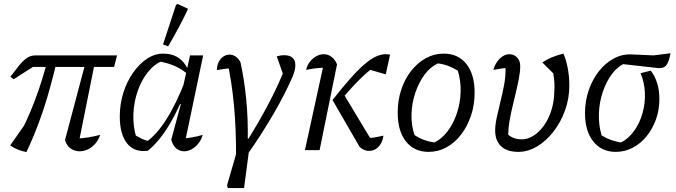

<svg xmlns="http://www.w3.org/2000/svg" viewBox="-20 -767 3455 981"><path d="M115 10Q90 5 69.5 -3.5Q49 -12 32 -24L144 -184L63 -48Q117 -145 158.5 -254.5Q200 -364 229 -484H277Q258 -399 234.5 -314.5Q211 -230 181.5 -149Q152 -68 115 10ZM381 -31 368 -59Q399 -60 430.5 -65Q462 -70 492 -78Q483 -51 466 -32Q449 -13 428.5 -3.5Q408 6 387 6Q362 6 341.5 -8Q321 -22 312 -51L427 -484H472ZM50 -362 33 -375Q60 -411 78 -433Q96 -455 110.5 -466Q125 -477 137 -480.5Q149 -484 162 -484H578L563 -425H148Z M736 3Q668 13 630 -33.5Q592 -80 592 -172Q592 -235 610 -292.5Q628 -350 659.5 -395Q691 -440 730.5 -466.5Q770 -493 814 -493Q908 -493 944 -403L942 -385Q880 -442 779 -455L812 -457Q769 -440 736 -399Q703 -358 683.5 -302Q664 -246 661.5 -184Q659 -122 677 -63L656 -85Q679 -71 700.5 -60Q722 -49 748 -45L725 -40Q833 -114 928 -359L946 -346Q896 -214 845.5 -130Q795 -46 736 3ZM922 -25 907 -59Q938 -61 963.5 -65.5Q989 -70 1016 -78Q1008 -51 992.5 -32.5Q977 -14 958.5 -4Q940 6 921 6Q899 6 881 -8.5Q863 -23 855 -53L904 -235L896 -237L951 -484H1018ZM839 -530 813 -540 879 -741 887 -747 941 -722Q920 -677 894.5 -629Q869 -581 839 -530Z M1227 194H1144L1140 180L1202 -34H1257ZM1250 -59Q1313 -161 1360 -252Q1407 -343 1437 -422L1435 -363L1394 -479Q1404 -482 1413 -483.5Q1422 -485 1431 -485Q1460 -485 1474.5 -472Q1489 -459 1489 -435Q1489 -423 1486 -409Q1483 -395 1476 -378Q1461 -342 1436 -292.5Q1411 -243 1379.5 -188.5Q1348 -134 1312.5 -79Q1277 -24 1243 24L1186 36Q1187 -106 1175.5 -229Q1164 -352 1140 -460L1163 -419Q1149 -418 1131.5 -415.5Q1114 -413 1088 -409Q1089 -435 1098.5 -452.5Q1108 -470 1122.5 -479Q1137 -488 1153 -488Q1169 -488 1184 -478Q1199 -468 1209 -448Q1249 -262 1246 -59Z M1817 -17 1679 -256 1732 -293 1889 -32 1850 -63Q1865 -62 1878 -63Q1891 -64 1905.5 -67Q1920 -70 1939 -74Q1936 -49 1925 -31.5Q1914 -14 1899 -5Q1884 4 1865 4Q1853 4 1840.5 -1Q1828 -6 1817 -17ZM1679 -256Q1730 -321 1770 -366Q1810 -411 1841.5 -438Q1873 -465 1899.5 -477.5Q1926 -490 1950 -490Q1956 -490 1961.5 -489.5Q1967 -489 1973 -488L1951 -387L1855 -415L1902 -434Q1874 -413 1847.5 -389.5Q1821 -366 1790 -333Q1759 -300 1716 -249ZM1538 0 1638 -458 1649 -421Q1620 -421 1597 -418.5Q1574 -416 1544 -410Q1550 -435 1564 -452.5Q1578 -470 1596.5 -480Q1615 -490 1634 -490Q1656 -490 1674 -476.5Q1692 -463 1702 -438L1613 0Z M2170 9Q2096 9 2054 -44.5Q2012 -98 2012 -191Q2012 -254 2030 -308.5Q2048 -363 2080.5 -404.5Q2113 -446 2155.5 -469.5Q2198 -493 2247 -493Q2321 -493 2363 -440Q2405 -387 2405 -294Q2405 -231 2386.5 -176Q2368 -121 2336 -79.5Q2304 -38 2261.5 -14.5Q2219 9 2170 9ZM2199 -39Q2237 -57 2267 -96.5Q2297 -136 2314.5 -188.5Q2332 -241 2333.5 -298Q2335 -355 2319 -406Q2295 -421 2269.5 -430.5Q2244 -440 2217 -443Q2178 -425 2148.5 -384.5Q2119 -344 2101.5 -291.5Q2084 -239 2082.5 -182.5Q2081 -126 2098 -77Q2120 -62 2145.5 -52.5Q2171 -43 2199 -39Z M2628 9Q2571 9 2540.5 -19.5Q2510 -48 2510 -100Q2510 -129 2518 -166.5Q2526 -204 2536.5 -246Q2547 -288 2555 -329.5Q2563 -371 2563 -408Q2563 -415 2562 -424Q2561 -433 2560 -441L2595 -421Q2582 -421 2569 -420Q2556 -419 2539.5 -416.5Q2523 -414 2501 -410Q2507 -433 2519.5 -451Q2532 -469 2548.5 -479.5Q2565 -490 2582 -490Q2606 -490 2622 -473.5Q2638 -457 2638 -430Q2638 -402 2631.5 -367.5Q2625 -333 2616 -295.5Q2607 -258 2598 -220Q2589 -182 2583 -147Q2577 -112 2577 -83Q2577 -75 2577.5 -69.5Q2578 -64 2579 -61L2566 -87Q2585 -70 2603.5 -62.5Q2622 -55 2646 -55Q2677 -55 2706.5 -74Q2736 -93 2759.5 -126Q2783 -159 2797 -203Q2811 -247 2812 -297Q2814 -323 2812.5 -345.5Q2811 -368 2807 -392L2751 -448Q2775 -464 2800.5 -474.5Q2826 -485 2859 -493Q2873 -461 2881 -417.5Q2889 -374 2889 -331Q2889 -264 2867 -203Q2845 -142 2807.5 -94Q2770 -46 2723.5 -18.5Q2677 9 2628 9Z M3126 9Q3054 9 3011.5 -44Q2969 -97 2969 -189Q2969 -251 2988 -306Q3007 -361 3039.5 -402.5Q3072 -444 3115 -467.5Q3158 -491 3206 -489L3320 -484L3406 -495Q3400 -463 3392.5 -447Q3385 -431 3374.5 -425Q3364 -419 3350 -419Q3345 -419 3339.5 -419.5Q3334 -420 3327 -421L3130 -443L3177 -445Q3138 -430 3108 -390.5Q3078 -351 3060 -298Q3042 -245 3040 -186.5Q3038 -128 3054 -75Q3075 -62 3099 -53Q3123 -44 3153 -39Q3192 -59 3220.5 -99Q3249 -139 3263 -189Q3277 -239 3275 -292Q3273 -345 3253 -393L3305 -406Q3326 -379 3337.5 -342.5Q3349 -306 3349 -261Q3349 -205 3331.5 -156.5Q3314 -108 3283.5 -70.5Q3253 -33 3212.5 -12Q3172 9 3126 9Z"/></svg>

Font: Piazzolla 24pt
Style: Italic
Weight: 400
Italic angle: -11.3°
Designer: Juan Pablo del Peral
Foundry: Huerta Tipografica
Version: Version 2.005